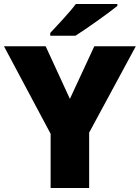

<svg xmlns="http://www.w3.org/2000/svg" viewBox="-20 -947 704 967"><path d="M571 -917V-927H362C329 -882 267 -818 233 -781V-767H360C414 -801 524 -879 571 -917ZM332 -449 210 -714H0L235 -273V0H429V-279L664 -714H455Z"/></svg>

Font: Noto Sans Kannada Black
Style: Regular
Weight: 900
Designer: Jelle Bosma - Monotype Design Team
Foundry: Monotype Imaging Inc.
Version: Version 2.005